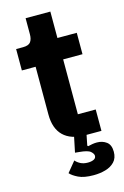

<svg xmlns="http://www.w3.org/2000/svg" viewBox="-132 -726 646 997"><g transform="rotate(-15 191.5 -227.5)"><path d="M243 212Q191 212 161.5 197.5Q132 183 119 168L165 112Q175 124 191.5 132.5Q208 141 231 141Q250 141 262.5 135Q275 129 275 116Q275 105 261 92.5Q247 80 200 76L179 74L201 -32L257 0H253Q177 0 137 -39Q97 -78 97 -153V-410H23V-525H60Q90 -525 101 -539.5Q112 -554 112 -581V-667H245V-525H349V-410H245V-115H341V0H261L250 55L254 59Q266 56 278 54Q290 52 302 52Q332 52 353.5 68Q375 84 375 121Q375 155 356 175Q337 195 307 203.5Q277 212 243 212Z"/></g></svg>

Font: IBM Plex Sans Var
Style: Regular
Weight: 400
Designer: Mike Abbink, Paul van der Laan, Pieter van Rosmalen
Foundry: Bold Monday
Version: Version 3.000